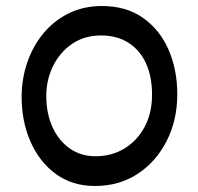

<svg xmlns="http://www.w3.org/2000/svg" viewBox="-20 -606 658 639"><path d="M52 -283Q52 -343 70.5 -397.5Q89 -452 124 -494.5Q159 -537 208.5 -561.5Q258 -586 319 -586Q400 -586 456 -546.5Q512 -507 541 -440.5Q570 -374 570 -292Q570 -206 534.5 -136.5Q499 -67 437.5 -27Q376 13 296 13Q221 13 166.5 -26.5Q112 -66 82 -133.5Q52 -201 52 -283ZM486 -291Q486 -352 465.5 -396Q445 -440 407 -464Q369 -488 316 -488Q261 -488 220 -460Q179 -432 156.5 -386Q134 -340 134 -287Q134 -229 154.5 -183.5Q175 -138 212 -112Q249 -86 298 -86Q352 -86 394.5 -112Q437 -138 461.5 -184Q486 -230 486 -291Z"/></svg>

Font: Playpen Sans Hebrew
Style: Regular
Weight: 400
Designer: Tom Grace, Laura Meseguer, Veronika Burian, José Scaglione
Foundry: TypeTogether
Version: Version 2.000